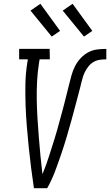

<svg xmlns="http://www.w3.org/2000/svg" viewBox="-20 -993 581 1013"><path d="M159 0Q151 -54 144 -108.5Q137 -163 131.5 -217.5Q126 -272 121.5 -327Q117 -382 115 -437.5Q113 -493 114 -549Q115 -605 124 -662L127 -680H81V-735H242L243 -680H189L186 -662Q178 -612 175.5 -562Q173 -512 174 -463Q175 -414 178 -365Q181 -316 185 -267.5Q189 -219 193.5 -170.5Q198 -122 204 -74Q214 -98 222.5 -121.5Q231 -145 238.5 -168.5Q246 -192 253.5 -215.5Q261 -239 268.5 -263Q276 -287 282.5 -310.5Q289 -334 295.5 -358Q302 -382 308.5 -405.5Q315 -429 321 -453Q327 -477 333 -501Q339 -525 345 -549Q351 -573 357.5 -596.5Q364 -620 375.5 -643Q387 -666 405 -685.5Q423 -705 445.5 -717Q468 -729 492.5 -732Q517 -735 541 -735V-680Q524 -680 506.5 -677.5Q489 -675 473.5 -666Q458 -657 446.5 -642.5Q435 -628 427 -611.5Q419 -595 415 -578.5Q411 -562 406 -545V-543Q394 -497 382 -451.5Q370 -406 357.5 -360.5Q345 -315 331.5 -269.5Q318 -224 302.5 -178.5Q287 -133 270 -88Q253 -43 229 0ZM423 -800 311 -937 363 -973 467 -830ZM253 -800 141 -937 193 -973 297 -830Z"/></svg>

Font: Iosevka Curly Slab Light
Style: Italic
Weight: 300
Italic angle: -9°
Monospace: yes
Designer: Belleve Invis
Foundry: Belleve Invis
Version: Version 22.1.2; ttfautohint (v1.8.4)